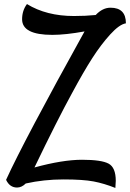

<svg xmlns="http://www.w3.org/2000/svg" viewBox="-20 -904 641 947"><path d="M238 -732Q89 -732 89 -809Q89 -852 113 -884Q209 -825 345 -825Q402 -825 452 -830Q486 -866 525 -866Q601 -866 601 -789Q569 -784 523.5 -734Q478 -684 435 -617Q392 -550 336 -446Q262 -311 150 -78Q289 -116 384.5 -116Q480 -116 515.5 -97Q551 -78 551 -12Q551 -1 549 23Q494 1 442 -9Q390 -19 293 -19Q196 -19 107 1Q87 21 64 21Q28 21 10 -17Q97 -208 397 -749Q303 -732 238 -732Z"/></svg>

Font: Paprika
Style: Regular
Weight: 400
Designer: Eduardo Rodriguez Tunni
Foundry: Eduardo Rodriguez Tunni
Version: Version 1.001